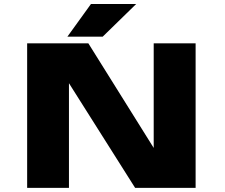

<svg xmlns="http://www.w3.org/2000/svg" viewBox="-20 -910 1090 930"><path d="M306.5 -732.5 420.5 -890.5H639.5L477.5 -732.5ZM724.5 -700H927.5V0H634.5L314 -507V0H111.5V-700H408L724.5 -193.5Z"/></svg>

Font: League Mono Extended ExtraBold
Style: Regular
Weight: 800
Width: 9
Designer: Tyler Finck
Foundry: The League of Moveable Type / Tyler Finck
Version: Version 2.210